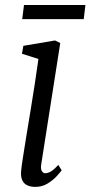

<svg xmlns="http://www.w3.org/2000/svg" viewBox="-20 -722 354 752"><path d="M118 10Q101 10 87.8 4.2Q74.5 -1.5 67.8 -14.8Q61 -28 62.5 -50Q64 -68.5 69.8 -105Q75.5 -141.5 83.2 -189.2Q91 -237 99.8 -290Q108.5 -343 116.5 -395Q124.5 -447 130.5 -491L66 -511.5L71.5 -542.5L195.5 -563.5L216 -553.5L141.5 -78.5Q138.5 -60 144 -51.8Q149.5 -43.5 156.5 -43.5Q167.5 -43.5 179.5 -50.5Q191.5 -57.5 208.5 -76L221.5 -55Q216.5 -47.5 202.2 -32Q188 -16.5 166.5 -3.2Q145 10 118 10ZM74 -702.5H314.5L308 -647H67Z"/></svg>

Font: Merriweather 24pt Light
Style: Italic
Weight: 300
Italic angle: -7.8°
Version: Version 2.101